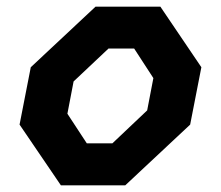

<svg xmlns="http://www.w3.org/2000/svg" viewBox="-20 -554 660 574"><path d="M162 0H354.5L548.5 -181.5L582 -353L459.5 -534H265.5L72 -353L38.5 -181.5ZM181.5 -214 200 -310.5 304.5 -409H381L438.5 -320.5L420 -224L316 -125.5H239.5Z"/></svg>

Font: Monaspace Krypton
Style: Bold Italic
Weight: 700
Italic angle: -11°
Designer: Riley Cran & the Lettermatic Team
Foundry: Lettermatic
Version: Version 1.101 (Monaspace Krypton)